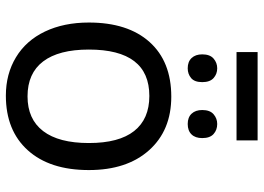

<svg xmlns="http://www.w3.org/2000/svg" viewBox="-140 -736 886 645"><g transform="rotate(90 302.5 -413.0)"><path d="M146 -269Q146 -168 185.8 -115.5Q225.6 -63 303.2 -63Q379.9 -63 419.9 -115.5Q460 -168 460 -269Q460 -370.1 419.7 -421.1Q379.4 -472.2 301.8 -472.2Q146 -472.2 146 -269ZM550.8 -269Q550.8 -137.7 484.4 -64Q418 9.8 300.8 9.8Q228 9.8 171.9 -24.2Q115.7 -58.1 85.4 -121.6Q55.2 -185.1 55.2 -269Q55.2 -399.9 120.6 -472.9Q186 -545.9 304.2 -545.9Q417.5 -545.9 484.1 -471.4Q550.8 -397 550.8 -269ZM154.3 -835.9H451.2V-765.1H154.3ZM209 -601.1Q186.5 -601.1 174.3 -614.3Q162.1 -627.4 162.1 -649.9Q162.1 -675.8 176.3 -688Q190.4 -700.2 209 -700.2Q228 -700.2 241.7 -688Q255.4 -675.8 255.4 -649.9Q255.4 -624 241.7 -612.5Q228 -601.1 209 -601.1ZM443.4 -649.9Q443.4 -626.5 430.9 -613.8Q418.5 -601.1 396 -601.1Q373.5 -601.1 361.3 -614.3Q349.1 -627.4 349.1 -649.9Q349.1 -675.8 363.3 -688Q377.4 -700.2 396 -700.2Q416 -700.2 429.7 -688Q443.4 -675.8 443.4 -649.9Z"/></g></svg>

Font: NotoSans
Style: Regular
Weight: 400
Designer: Monotype Design team
Foundry: Monotype Imaging Inc.
Version: Version 1.04; ttfautohint (v1.4.1)